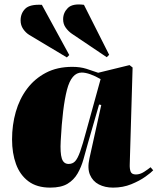

<svg xmlns="http://www.w3.org/2000/svg" viewBox="-20 -842 719 876"><path d="M572 -94Q571 -72 576 -59Q581 -46 600 -46Q619 -46 637.5 -58Q656 -70 667 -79L679 -65Q670 -55 643.5 -36Q617 -17 579 -1.5Q541 14 496 14Q459 14 431 -0.5Q403 -15 390.5 -44.5Q378 -74 388 -119L442 -363L432 -365L381 -188Q371 -152 361 -116Q351 -80 334 -50.5Q317 -21 288 -3.5Q259 14 209 14Q148 14 109.5 -15Q71 -44 53 -93.5Q35 -143 35 -206Q35 -272 52 -331.5Q69 -391 103.5 -437Q138 -483 189.5 -510Q241 -537 310 -537Q346 -537 374.5 -528Q403 -519 428 -510L571 -545L585 -534ZM293 -94Q311 -94 322.5 -106Q334 -118 345.5 -150Q357 -182 373 -242L439 -481Q415 -495 392.5 -503Q370 -511 353 -511Q306 -511 285.5 -432Q265 -353 257 -199Q254 -144 262 -119Q270 -94 293 -94ZM308 -688Q292 -699 280 -715.5Q268 -732 268 -754Q268 -784 289.5 -805.5Q311 -827 363 -820L478 -592L467 -581ZM113 -683Q97 -693 85.5 -710Q74 -727 74 -749Q74 -781 95 -802Q116 -823 171 -820L296 -591L285 -580Z"/></svg>

Font: Literata 72pt Black
Style: Italic
Weight: 900
Italic angle: -2°
Designer: Latin by Veronika Burian and Jose Scaglione. Greek by Irene Vlachou. Cyrillic by Vera Evstafieva
Foundry: TypeTogether
Version: Version 3.002